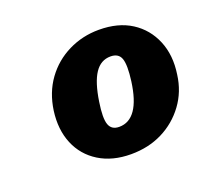

<svg xmlns="http://www.w3.org/2000/svg" viewBox="-72 -838 559 516"><g transform="rotate(-20 207.5 -580.0)"><path d="M255 -752Q310 -752 347.5 -728Q385 -704 402.5 -662Q420 -620 412 -567Q406 -520 379.5 -484Q353 -448 313 -428Q273 -408 223 -408Q170 -408 132 -431.5Q94 -455 77 -496Q60 -537 67 -589Q74 -639 100.5 -675.5Q127 -712 167.5 -732Q208 -752 255 -752ZM260 -674Q232 -674 215 -648.5Q198 -623 190 -570Q183 -525 189.5 -506.5Q196 -488 218 -488Q247 -488 265 -514Q283 -540 290 -592Q296 -637 289.5 -655.5Q283 -674 260 -674Z"/></g></svg>

Font: Libre Franklin Black
Style: Italic
Weight: 900
Italic angle: -8°
Designer: Pablo Impallari, Rodrigo Fuenzalida, Nhung Nguyen
Foundry: Impallari Type
Version: Version 3.000